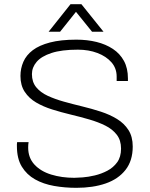

<svg xmlns="http://www.w3.org/2000/svg" viewBox="-20 -888 719 920"><path d="M346 12Q291 12 239.5 3Q188 -6 148 -28.5Q108 -51 84.5 -89.5Q61 -128 61 -188Q61 -193 61 -196.5Q61 -200 62 -207H117Q116 -202 115.5 -194.5Q115 -187 115 -181Q115 -132 145 -99.5Q175 -67 225.5 -51.5Q276 -36 336 -36Q349 -36 376 -38Q403 -40 434.5 -47.5Q466 -55 494.5 -70Q523 -85 541.5 -110.5Q560 -136 560 -176Q560 -216 539.5 -242.5Q519 -269 485 -286Q451 -303 408 -315.5Q365 -328 319 -339Q273 -350 230 -363.5Q187 -377 153 -397Q119 -417 98.5 -448Q78 -479 78 -524Q78 -560 92 -592Q106 -624 137 -647.5Q168 -671 219.5 -684.5Q271 -698 346 -698Q398 -698 442.5 -687Q487 -676 521 -653.5Q555 -631 574 -596Q593 -561 593 -512V-500H539V-521Q539 -561 514 -589.5Q489 -618 447 -634Q405 -650 353 -650Q275 -650 226.5 -634Q178 -618 155.5 -591.5Q133 -565 133 -533Q133 -495 153.5 -470Q174 -445 208.5 -429Q243 -413 286 -401Q329 -389 374.5 -378Q420 -367 463 -353Q506 -339 540.5 -318Q575 -297 595.5 -265Q616 -233 616 -186Q616 -118 581.5 -74Q547 -30 486.5 -9Q426 12 346 12ZM213 -736 318 -868H370L476 -736H421L329 -850H359L268 -736Z"/></svg>

Font: Archivo SemiBold Thin
Style: Regular
Weight: 250
Version: Version 2.001